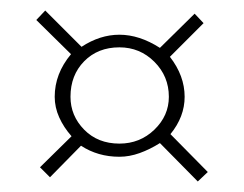

<svg xmlns="http://www.w3.org/2000/svg" viewBox="-20 -482 464 365"><path d="M75 -145 56 -164 116 -223Q101 -240 92.5 -259Q84 -278 84 -298Q84 -342 115 -379L49 -444L66 -462L135 -393Q170 -416 207 -416Q245 -416 284 -391L350 -456L367 -438L303 -374Q331 -338 331 -298Q331 -260 304 -227L375 -155L356 -137L284 -210Q265 -198 245.5 -191Q226 -184 207 -184Q166 -184 134 -205ZM207 -209Q246 -209 273.5 -235.5Q301 -262 301 -298Q301 -337 273.5 -364.5Q246 -392 207 -392Q166 -392 140 -365.5Q114 -339 114 -298Q114 -262 140 -235.5Q166 -209 207 -209Z"/></svg>

Font: Alumni Sans Thin Thin
Style: Regular
Weight: 250
Version: Version 1.018